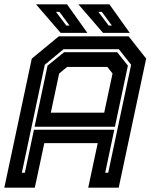

<svg xmlns="http://www.w3.org/2000/svg" viewBox="-37 -868 701 888"><path d="M-17 0 110 -597 235 -700H558L639 -597L512 0H371L415 -206H168L124 0ZM64 -69H78L120 -268H491.5L449.5 -69H463.5L569.5 -568.5L512.5 -640.5H257L170 -568.5ZM198 -347H445L483.5 -528L459.5 -558.5H273.5L236.5 -528ZM123 -282 183 -564.5 259.5 -626.5H505L554.5 -564.5L494.5 -282ZM563 -716H439.5L325.5 -848H469ZM480.5 -750 434 -813H418L465.5 -750ZM367 -716H243.5L129.5 -848H273ZM284.5 -750 238 -813H222L269.5 -750Z"/></svg>

Font: Tourney Thin
Style: Italic
Weight: 100
Italic angle: -12°
Designer: Tyler Finck
Foundry: Etcetera Type Co
Version: Version 1.015